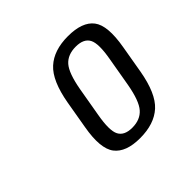

<svg xmlns="http://www.w3.org/2000/svg" viewBox="-87 -754 416 416"><g transform="rotate(-45 120.5 -546.5)"><path d="M123.5 -413.5Q80.5 -413.5 63.2 -436Q46 -458.5 56 -515L67 -579Q77 -636 101.5 -658.2Q126 -680.5 169 -680.5Q213 -680.5 230 -658.2Q247 -636 237 -579L226 -515Q216 -458 191.5 -435.8Q167 -413.5 123.5 -413.5ZM127.5 -441.5Q152 -441.5 165.5 -456.8Q179 -472 186.5 -514L198 -580.5Q205.5 -622 197.5 -637.2Q189.5 -652.5 165 -652.5Q140.5 -652.5 127.2 -637.5Q114 -622.5 106.5 -580.5L95 -514Q87.5 -472 95.5 -456.8Q103.5 -441.5 127.5 -441.5Z"/></g></svg>

Font: Anybody Condensed Light
Style: Italic
Weight: 300
Width: 3
Italic angle: -10°
Designer: Tyler Finck
Foundry: Etcetera Type Company
Version: Version 1.010; ttfautohint (v1.8.3) -l 8 -r 50 -G 200 -x 14 